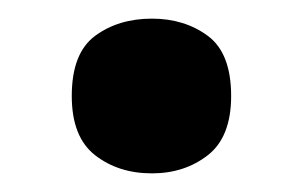

<svg xmlns="http://www.w3.org/2000/svg" viewBox="-20 -455 325 206"><path d="M57 -352Q57 -398 82 -416.5Q107 -435 143 -435Q178 -435 203 -416.5Q228 -398 228 -352Q228 -308 203 -288.5Q178 -269 143 -269Q107 -269 82 -288.5Q57 -308 57 -352Z"/></svg>

Font: Noto Sans Tangsa
Style: Bold
Weight: 700
Version: Version 1.504